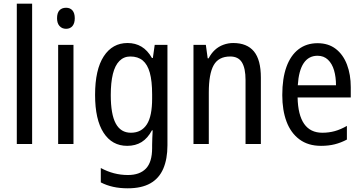

<svg xmlns="http://www.w3.org/2000/svg" viewBox="-20 -780 1964 1040"><path d="M154 0H71V-760H154Z M378 -537V0H295V-537ZM338 -738Q360 -738 372.5 -723.5Q385 -709 385 -681Q385 -654 372.5 -639Q360 -624 338 -624Q316 -624 302.5 -639Q289 -654 289 -681Q289 -710 302 -724Q315 -738 338 -738Z M671 -547Q713 -547 746 -527.5Q779 -508 803 -466H808L818 -537H887V7Q887 81 864.5 133.5Q842 186 794.5 213Q747 240 672 240Q629 240 593 232Q557 224 526 208V130Q561 149 597.5 158.5Q634 168 673 168Q737 168 770.5 133Q804 98 804 22V5Q804 -11 805 -32.5Q806 -54 807 -74H803Q780 -31 747 -10.5Q714 10 669 10Q587 10 541 -61Q495 -132 495 -266Q495 -403 542 -475Q589 -547 671 -547ZM686 -474Q651 -474 627 -450Q603 -426 591.5 -379.5Q580 -333 580 -265Q580 -161 607 -111Q634 -61 689 -61Q718 -61 739.5 -72.5Q761 -84 775.5 -106.5Q790 -129 797 -164Q804 -199 804 -245V-269Q804 -341 791.5 -386Q779 -431 753 -452.5Q727 -474 686 -474Z M1243 -547Q1318 -547 1355.5 -501.5Q1393 -456 1393 -360V0H1310V-347Q1310 -410 1290.5 -442Q1271 -474 1227 -474Q1164 -474 1137.5 -427Q1111 -380 1111 -279V0H1028V-537H1095L1105 -464H1110Q1124 -491 1144 -509.5Q1164 -528 1190 -537.5Q1216 -547 1243 -547Z M1700 -546Q1759 -546 1799 -515Q1839 -484 1859.5 -430Q1880 -376 1880 -308V-252H1592Q1594 -157 1627.5 -109Q1661 -61 1726 -61Q1762 -61 1794 -70Q1826 -79 1859 -98V-24Q1827 -7 1793.5 1.5Q1760 10 1719 10Q1649 10 1602 -25Q1555 -60 1532 -121.5Q1509 -183 1509 -265Q1509 -355 1531.5 -417.5Q1554 -480 1597 -513Q1640 -546 1700 -546ZM1700 -478Q1652 -478 1625 -438Q1598 -398 1593 -318H1800Q1800 -363 1789.5 -399Q1779 -435 1756.5 -456.5Q1734 -478 1700 -478Z"/></svg>

Font: Noto Sans Thai Condensed
Style: Regular
Weight: 400
Width: 3
Designer: Monotype Design Team
Foundry: Monotype Imaging Inc.
Version: Version 2.002